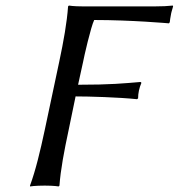

<svg xmlns="http://www.w3.org/2000/svg" viewBox="-20 -668 643 691"><path d="M538 -645H278C244 -645 228 -648 228 -648L225 -645C221 -588 209 -520 193 -445L141 -200C125 -125 108 -54 88 0V3C88 3 106 0 141 0C175 0 191 3 191 3L194 0C198 -57 211 -125 227 -200L252 -321C300 -321 406 -318 473 -311L477 -314C477 -323 478 -333 480 -342C482 -351 485 -361 489 -370L486 -373C426 -368 379 -363 261 -363L279 -445C282 -462 307 -572 319 -596C453 -596 588 -584 588 -584L591 -588C592 -596 593 -605 595 -614C596 -622 599 -631 603 -645L602 -648C585 -646 562 -645 538 -645Z"/></svg>

Font: Libertinus Sans
Style: Italic
Weight: 400
Italic angle: -12°
Designer: Philipp H. Poll, Khaled Hosny
Foundry: Caleb Maclennan
Version: Version 7.050;RELEASE